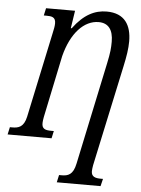

<svg xmlns="http://www.w3.org/2000/svg" viewBox="-79 -773 778 1062"><g transform="rotate(5 309.5 -242.5)"><path d="M277 240H520L530 199H518C488 199 465 193 465 162C465 154 467 139 469 128L589 -432C601 -487 608 -531 608 -571C608 -660 571 -725 470 -725C405 -725 344 -696 285 -616H280L295 -714H134L125 -673H139C169 -673 191 -670 191 -635C191 -619 187 -600 182 -578L82 -107C69 -48 39 -41 5 -41H-8L-17 0H227L236 -41H223C190 -41 168 -46 170 -82C170 -88 172 -102 174 -113L246 -458C279 -588 350 -663 431 -663C485 -663 512 -627 512 -561C512 -528 510 -500 497 -440L377 127C364 191 335 199 300 199H286Z"/></g></svg>

Font: Noto Serif ExtraCondensed
Style: Italic
Weight: 400
Width: 2
Italic angle: -12°
Designer: Monotype Design Team
Foundry: Monotype Imaging Inc.
Version: Version 2.014